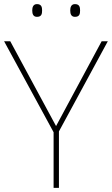

<svg xmlns="http://www.w3.org/2000/svg" viewBox="-20 -915 545 935"><path d="M137 -864C137 -847 142 -833 160 -833C182 -833 185 -847 185 -864C185 -880 182 -895 160 -895C142 -895 137 -880 137 -864ZM322 -864C322 -847 327 -833 345 -833C367 -833 370 -847 370 -864C370 -880 367 -895 345 -895C327 -895 322 -880 322 -864ZM253 -301 30 -714H0L241 -271V0H267V-275L505 -714H475Z"/></svg>

Font: Noto Sans Devanagari UI Thin
Style: Regular
Weight: 100
Designer: Jelle Bosma - Monotype Design Team
Foundry: Monotype Imaging Inc.
Version: Version 2.004